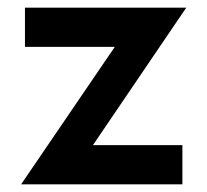

<svg xmlns="http://www.w3.org/2000/svg" viewBox="-20 -480 540 500"><path d="M45 -460V-358H279L35 0H455V-102H222L465 -460Z"/></svg>

Font: KT Kiyosuna Sans Bold
Style: Regular
Weight: 700
Designer: [Zen Kaku Gothic] Yoshimichi Ohira
Version: Version 1.010;Glyphs 3.1.2 (3151)